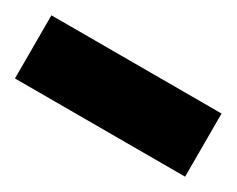

<svg xmlns="http://www.w3.org/2000/svg" viewBox="-36 -856 426 345"><g transform="rotate(30 176.5 -683.5)"><path d="M353 -749V-618H0V-749Z"/></g></svg>

Font: Pathway Extreme ExtraBold
Style: Regular
Weight: 800
Designer: Eduardo Rodriguez Tunni
Foundry: Eduardo Rodriguez Tunni
Version: Version 1.001;gftools[0.9.26]